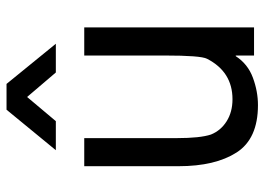

<svg xmlns="http://www.w3.org/2000/svg" viewBox="-131 -667 810 588"><g transform="rotate(-90 274.0 -373.0)"><path d="M484 -520V0H398V-56H396Q372 -19 330 -3.5Q288 12 246 12Q143 12 101 -53.5Q59 -119 59 -231V-520H145V-237Q145 -165 156 -132Q168 -102 196.5 -84Q225 -66 264 -66Q348 -66 388 -144Q398 -163 398 -274V-520ZM311 -758 434 -607H346L271 -695L197 -607H108L232 -758Z"/></g></svg>

Font: Liter
Style: Regular
Weight: 400
Designer: Anton Skugarov
Foundry: skugi
Version: Version 1.004; ttfautohint (v1.8.4.7-5d5b)